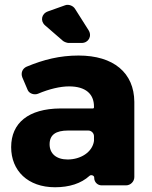

<svg xmlns="http://www.w3.org/2000/svg" viewBox="-20 -781 640 809"><path d="M268 -600H324C353 -600 369 -629 353 -654L296 -744C288 -757 269 -764 255 -759L182 -733C154 -723 149 -692 170 -674L245 -609C249 -605 263 -600 268 -600ZM311 -547C232 -547 164 -530 92 -500C74 -492 67 -473 74 -455L97 -401C104 -386 125 -380 140 -386C187 -406 234 -417 271 -417C341 -417 376 -385 376 -332V-328C376 -326 374 -324 372 -324H234C100 -323 27 -263 27 -161C27 -62 97 8 212 8C272 8 322 -8 357 -40C363 -46 377 -42 377 -33V-31C377 -14 391 0 408 0H511C530 0 546 -16 546 -35V-352C545 -474 459 -547 311 -547ZM265 -109C217 -109 189 -134 189 -173C189 -213 215 -231 267 -231H352C365 -231 376 -220 376 -207V-187C369 -139 319 -109 265 -109Z"/></svg>

Font: Trueno
Style: RoundBd
Weight: 700
Designer: Julieta Ulanovsky, Jasper
Foundry: Julieta Ulanovsky, Cannot Into Space Fonts
Version: Version 3.001